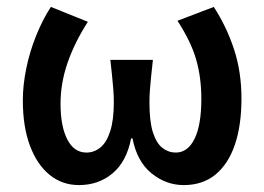

<svg xmlns="http://www.w3.org/2000/svg" viewBox="-20 -523 764 555"><path d="M208 12Q160 12 123.5 -17.5Q87 -47 66.5 -102Q46 -157 46 -233Q46 -277 56 -325.5Q66 -374 84.5 -420Q103 -466 127 -503L234 -460Q196 -401 175.5 -342Q155 -283 155 -223Q155 -158 174.5 -120Q194 -82 230 -82Q252 -82 270 -96.5Q288 -111 298.5 -143.5Q309 -176 309 -227Q309 -247 307.5 -265Q306 -283 304 -303.5Q302 -324 299 -350H422Q419 -324 417 -303.5Q415 -283 413.5 -265Q412 -247 412 -227Q412 -172 422 -140.5Q432 -109 449.5 -95.5Q467 -82 488 -82Q523 -82 542.5 -122Q562 -162 562 -237Q562 -299 547 -351Q532 -403 493 -463L598 -503Q635 -446 656.5 -380.5Q678 -315 678 -238Q678 -161 659 -105Q640 -49 603 -18.5Q566 12 511 12Q460 12 418 -22Q376 -56 363 -123H359Q346 -56 305.5 -22Q265 12 208 12Z"/></svg>

Font: Source Sans 3 SemiBold
Style: Regular
Weight: 600
Designer: Paul D. Hunt
Foundry: Adobe
Version: Version 3.046;hotconv 1.0.118;makeotfexe 2.5.65603